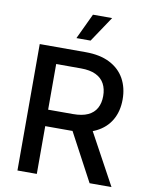

<svg xmlns="http://www.w3.org/2000/svg" viewBox="-100 -1016 846 1088"><g transform="rotate(10 323.0 -472.0)"><path d="M77.1 0V-727.5H341.8Q424.3 -727.5 480.7 -698.7Q537.1 -669.9 565.7 -618.4Q594.2 -566.9 594.2 -499.5Q594.2 -431.6 564.9 -381.1Q535.6 -330.6 479 -302.7Q422.4 -274.9 339.4 -274.9H141.1V-369.6H331.5Q383.8 -369.6 417 -385Q450.2 -400.4 466.3 -429.7Q482.4 -459 482.4 -499.5Q482.4 -540.5 466.3 -570.3Q450.2 -600.1 416.7 -616.2Q383.3 -632.3 330.6 -632.3H188.5V0ZM492.2 0 316.9 -328.6H439.5L618.2 0ZM275.9 -796.9 345.2 -943.8H455.6L357.4 -796.9Z"/></g></svg>

Font: Inter 18pt Medium
Style: Regular
Weight: 500
Designer: Rasmus Andersson
Foundry: rsms
Version: Version 4.001;git-66647c0bb